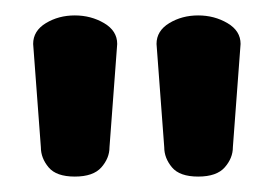

<svg xmlns="http://www.w3.org/2000/svg" viewBox="-20 -788 355 249"><path d="M77 -768Q98 -768 115 -758Q132 -748 132 -731L122 -597Q122 -583 111.5 -571Q101 -559 77 -559Q53 -559 43 -571Q33 -583 33 -597L23 -731Q23 -748 39.5 -758Q56 -768 77 -768ZM237 -768Q258 -768 275 -758Q292 -748 292 -731L282 -597Q282 -583 271.5 -571Q261 -559 237 -559Q213 -559 203 -571Q193 -583 193 -597L183 -731Q183 -748 199.5 -758Q216 -768 237 -768Z"/></svg>

Font: AkaAcidDosis
Style: ExtraBold
Weight: 800
Designer: Edgar Tolentino, Pablo Impallari, Igino Marini, Aka-Acid
Foundry: Edgar Tolentino, Pablo Impallari, Igino Marini, Aka-Acid
Version: Version 1.007